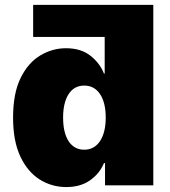

<svg xmlns="http://www.w3.org/2000/svg" viewBox="-20 -747 685 774"><path d="M113.6 -727.3V-598H402V-450.3H399.1Q383.2 -491.8 344.8 -522.2Q306.5 -552.6 245.7 -552.6Q191.8 -552.6 142.9 -523.8Q94.1 -495 63.4 -433.2Q32.7 -371.4 32.7 -272.7Q32.7 -178.3 62 -116.1Q91.3 -54 140.1 -23.4Q188.9 7.1 247.2 7.1Q304.7 7.1 343.4 -20.4Q382.1 -47.9 399.1 -89.5H403.4V0H598V-727.3ZM406.2 -272.7Q406.2 -213.1 383.2 -178.3Q360.1 -143.5 319.6 -143.5Q279.1 -143.5 256.7 -177.7Q234.4 -212 234.4 -272.7Q234.4 -333.5 256.7 -367.7Q279.1 -402 319.6 -402Q360.1 -402 383.2 -367.7Q406.2 -333.5 406.2 -272.7Z"/></svg>

Font: Inter UI Black
Style: Regular
Weight: 900
Designer: Rasmus Andersson
Foundry: rsms
Version: 3.2;8d6f07862